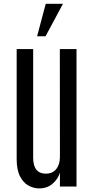

<svg xmlns="http://www.w3.org/2000/svg" viewBox="-20 -994 499 1023"><path d="M188.5 9.8Q159.7 9.8 132.3 -4.9Q105 -19.5 86.9 -54Q68.8 -88.4 68.8 -146.5V-732.4H156.7V-154.3Q156.7 -111.3 173.8 -90.1Q190.9 -68.8 223.6 -68.8Q260.7 -68.8 280 -93.5Q299.3 -118.2 299.3 -157.7L298.8 -732.4H387.7V0H299.3V-74.2Q289.6 -41 260.7 -15.6Q231.9 9.8 188.5 9.8ZM177.7 -800.8 223.6 -973.6H315.4L222.7 -800.8Z"/></svg>

Font: AntonioLight
Style: Regular
Weight: 300
Designer: Vernon Adams
Foundry: Vernon Adams
Version: Version 1.002